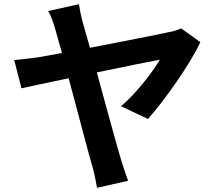

<svg xmlns="http://www.w3.org/2000/svg" viewBox="-20 -836 1040 920"><path d="M689 -266C771 -358 893 -532 940 -634L848 -700C833 -693 810 -685 789 -682C741 -671 565 -637 411 -607C398 -654 386 -695 377 -727C368 -759 362 -791 358 -816L211 -783C226 -758 235 -728 245 -695C252 -670 263 -630 277 -582C220 -572 177 -564 161 -561C122 -556 87 -552 48 -548L83 -413C119 -421 207 -440 309 -461C354 -294 405 -97 423 -37C433 -3 440 37 445 64L594 30C584 5 569 -43 562 -64C542 -130 490 -320 444 -489C583 -518 716 -545 746 -550C714 -495 634 -389 560 -327Z"/></svg>

Font: Source Han Sans Old Style Bold
Style: Regular
Weight: 700
Designer: Ryoko NISHIZUKA (kana & ideographs); Paul D. Hunt (Latin, Greek & Cyrillic); Wenlong ZHANG (bopomofo); Sandoll Communica
Foundry: Adobe Systems Incorporated
Version: Version 1.004;PS 1.004;hotconv 1.0.81;makeotf.lib2.5.63406